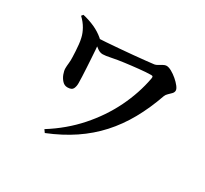

<svg xmlns="http://www.w3.org/2000/svg" viewBox="-155 -952 1310 1228"><g transform="rotate(30 500.0 -338.0)"><path d="M135.4 -727Q182.6 -716.2 223.4 -697.9Q264.1 -679.6 297 -651.8Q308.8 -642.6 309.4 -631.2Q309.9 -619.8 310.7 -613Q312.1 -599.5 314.3 -572.5Q316.4 -545.6 318.3 -512Q320.2 -478.4 322.4 -444.4Q324.5 -410.4 325.6 -381Q326.6 -351.5 326.9 -333.9Q327.4 -309.9 318.8 -291.8Q310.2 -273.6 277.9 -273.6Q255.4 -273.6 239.3 -291.3Q223.2 -308.9 214.7 -332.1Q206.2 -355.4 206.2 -372.6Q206.2 -390.5 208.8 -411.9Q211.4 -433.4 210.1 -458.7Q209.9 -476.8 208.3 -499.9Q206.8 -523 204.5 -547.7Q202.2 -572.4 196.9 -593.7Q190.6 -623 172.8 -654.7Q155 -686.4 125.2 -714.4ZM280.2 -644.1Q304.5 -644.8 346.9 -647.9Q389.3 -651 439.3 -655Q489.2 -659 538.2 -663.6Q587.2 -668.3 627 -672.4Q666.8 -676.5 686.8 -679.1Q697.2 -680.8 710 -688.5Q722.7 -696.1 735.7 -703.4Q748.7 -710.7 759.3 -710.7Q775.6 -710.7 797.6 -698.4Q819.6 -686.2 840.5 -668.3Q861.4 -650.3 875.2 -632.4Q889.1 -614.5 889.1 -602.4Q889.1 -589.5 879 -578.7Q868.9 -567.9 857.1 -557.2Q845.2 -546.4 840.3 -533.3Q802.6 -425.4 752.8 -336.5Q703 -247.6 637.8 -175.8Q572.7 -104.1 488.8 -47.6Q404.9 8.8 299.2 51.4L284.6 31Q404.8 -44.3 493.3 -144.2Q581.8 -244.1 637.9 -358.8Q693.9 -473.5 715.7 -591.7Q717.5 -603.2 715 -606.8Q712.5 -610.4 702.8 -610.4Q685.6 -610.4 662.9 -608.8Q640.2 -607.2 614.5 -604.5Q588.9 -601.9 562.9 -598.8Q536.9 -595.6 513.5 -592.6Q467.3 -586.6 427.3 -578.3Q387.2 -569.9 368 -569.9Q347.9 -569.9 329.4 -583Q311 -596.1 279.4 -620.9Z"/></g></svg>

Font: Noto Serif KR
Style: Regular
Weight: 200
Designer: Ryoko NISHIZUKA 西塚涼子 (kana & ideographs); Frank Grießhammer (Latin, Greek & Cyrillic); Wenlong ZHANG 张文龙 (bopomofo); San
Foundry: Adobe
Version: Version 2.001;hotconv 1.1.0;makeotfexe 2.6.0